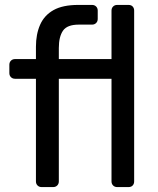

<svg xmlns="http://www.w3.org/2000/svg" viewBox="-20 -760 640 780"><path d="M149 0Q139 0 132.5 -6.5Q126 -13 126 -23V-440H41Q31 -440 24.5 -446.5Q18 -453 18 -463V-497Q18 -507 24.5 -513.5Q31 -520 41 -520H126V-570Q126 -621 143 -659.5Q160 -698 197.5 -719Q235 -740 298 -740H354Q364 -740 370.5 -733.5Q377 -727 377 -717V-683Q377 -673 370.5 -666.5Q364 -660 354 -660H300Q253 -660 236 -635.5Q219 -611 219 -565V-520H433V-717Q433 -727 439.5 -733.5Q446 -740 456 -740H502Q513 -740 519 -733.5Q525 -727 525 -717V-23Q525 -13 519 -6.5Q513 0 502 0H456Q446 0 439.5 -6.5Q433 -13 433 -23V-440H219V-23Q219 -13 212.5 -6.5Q206 0 196 0Z"/></svg>

Font: DVN-Rubik
Style: Regular
Weight: 400
Designer: Hubert and Fischer
Foundry: Hubert & Fischer
Version: Version 2.102